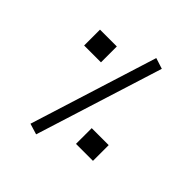

<svg xmlns="http://www.w3.org/2000/svg" viewBox="-192 -824 984 984"><g transform="rotate(45 300.0 -332.0)"><path d="M222 24 163 6 381 -688 440 -669ZM401 -86V-200H524V-86ZM74 -472V-587H196V-472Z"/></g></svg>

Font: Cairo Play
Style: Bold
Weight: 700
Version: Version 3.119